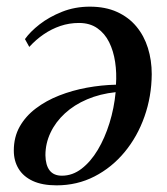

<svg xmlns="http://www.w3.org/2000/svg" viewBox="-20 -543 502 577"><path d="M55 -425.5Q70.5 -447.5 99 -469.8Q127.5 -492 166.2 -507.5Q205 -523 250 -523Q297 -523 332 -507Q367 -491 390 -463.2Q413 -435.5 424.5 -398.8Q436 -362 436 -320Q435.5 -253 414.2 -192.8Q393 -132.5 354.5 -86Q316 -39.5 264 -12.8Q212 14 150 14Q107 14 78.5 0.8Q50 -12.5 35.8 -36Q21.5 -59.5 21.5 -90.5Q21.5 -131 39.2 -162.5Q57 -194 87.8 -217.2Q118.5 -240.5 158 -256Q197.5 -271.5 241.2 -279.5Q285 -287.5 328.5 -288.5Q331 -323.5 326 -356.8Q321 -390 308 -416.2Q295 -442.5 272.5 -458.2Q250 -474 217.5 -474Q188 -474 161.5 -465Q135 -456 111.5 -440Q88 -424 68 -402ZM166 -15Q198 -15 225.2 -36Q252.5 -57 273.8 -92.5Q295 -128 309 -173Q323 -218 327.5 -266Q280.5 -261 241.8 -244.5Q203 -228 175 -202.2Q147 -176.5 131.8 -144.2Q116.5 -112 116.5 -76.5Q117 -46.5 129.2 -30.8Q141.5 -15 166 -15Z"/></svg>

Font: Merriweather 120pt
Style: Italic
Weight: 400
Italic angle: -7.8°
Version: Version 2.101